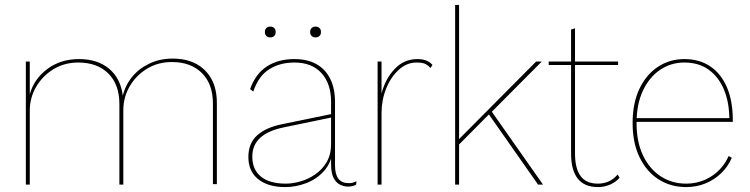

<svg xmlns="http://www.w3.org/2000/svg" viewBox="-20 -750 3045 780"><path d="M85 0V-500H101V-367Q118 -429 172 -469.5Q226 -510 301 -510Q376 -510 423 -471Q470 -432 479 -361Q489 -404 517 -438Q545 -472 587.5 -492Q630 -512 681 -512Q737 -512 777 -490.5Q817 -469 839 -429Q861 -389 861 -331V-2H845V-329Q845 -409 800 -453.5Q755 -498 678 -498Q622 -498 577.5 -471Q533 -444 507 -399.5Q481 -355 481 -303V0H465V-327Q465 -407 420 -451.5Q375 -496 298 -496Q242 -496 197.5 -469Q153 -442 127 -397.5Q101 -353 101 -301V0Z M1325 -336Q1325 -410 1286 -453Q1247 -496 1176 -496Q1117 -496 1073.5 -468.5Q1030 -441 1009 -378L996 -388Q1018 -450 1064 -480Q1110 -510 1176 -510Q1229 -510 1265.5 -489.5Q1302 -469 1321.5 -430Q1341 -391 1341 -336V-78Q1341 -6 1396 -6Q1407 -6 1414 -8Q1421 -10 1428 -14L1427 0Q1422 3 1414 5.5Q1406 8 1393 8Q1379 8 1363 1Q1347 -6 1336 -25.5Q1325 -45 1325 -84V-130L1332 -136Q1325 -87 1295.5 -54.5Q1266 -22 1224 -6Q1182 10 1139 10Q1069 10 1029 -22Q989 -54 989 -112Q989 -168 1024.5 -200Q1060 -232 1124 -245L1328 -287V-273L1135 -233Q1070 -220 1037.5 -190.5Q1005 -161 1005 -114Q1005 -61 1040 -32.5Q1075 -4 1141 -4Q1169 -4 1200.5 -13Q1232 -22 1260.5 -41.5Q1289 -61 1307 -91.5Q1325 -122 1325 -165ZM1078 -642Q1088 -642 1094 -636Q1100 -630 1100 -620Q1100 -610 1094 -604Q1088 -598 1078 -598Q1068 -598 1062 -604Q1056 -610 1056 -620Q1056 -630 1062 -636Q1068 -642 1078 -642ZM1262 -642Q1272 -642 1278 -636Q1284 -630 1284 -620Q1284 -610 1278 -604Q1272 -598 1262 -598Q1252 -598 1246 -604Q1240 -610 1240 -620Q1240 -630 1246 -636Q1252 -642 1262 -642Z M1514 0V-500H1530V-370Q1545 -429 1583 -469.5Q1621 -510 1675 -510Q1698 -510 1713 -503.5Q1728 -497 1737 -486L1729 -474Q1720 -484 1708.5 -490Q1697 -496 1672 -496Q1632 -496 1599.5 -466Q1567 -436 1548.5 -389.5Q1530 -343 1530 -291V0Z M2181 -500 1974 -292 1970 -289 1837 -155V-177L2158 -500ZM1845 -730V0H1829V-730ZM1974 -302 2186 0H2166L1962 -291Z M2316 -635V-126Q2316 -66 2338.5 -35Q2361 -4 2409 -4Q2433 -4 2453 -13Q2473 -22 2489 -41L2497 -28Q2484 -12 2460.5 -1Q2437 10 2409 10Q2354 10 2327 -24.5Q2300 -59 2300 -126V-630ZM2491 -500V-486H2209V-500Z M2767 10Q2705 10 2656 -21Q2607 -52 2578.5 -110.5Q2550 -169 2550 -250Q2550 -332 2578 -390Q2606 -448 2653.5 -479Q2701 -510 2760 -510Q2822 -510 2866 -480Q2910 -450 2933.5 -394.5Q2957 -339 2957 -262Q2957 -261 2957 -259Q2957 -257 2957 -255H2558V-270H2950L2943 -264Q2943 -333 2921.5 -385Q2900 -437 2859.5 -466.5Q2819 -496 2760 -496Q2706 -496 2662 -466.5Q2618 -437 2592 -382Q2566 -327 2566 -250Q2566 -173 2592.5 -118Q2619 -63 2664.5 -33.5Q2710 -4 2767 -4Q2824 -4 2870.5 -34Q2917 -64 2940 -116L2953 -109Q2937 -72 2909 -45.5Q2881 -19 2845 -4.5Q2809 10 2767 10Z"/></svg>

Font: Kantumruy Pro Thin
Style: Regular
Weight: 250
Version: Version 1.002